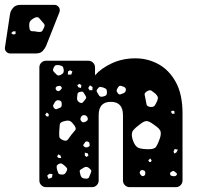

<svg xmlns="http://www.w3.org/2000/svg" viewBox="-117 -770 811 790"><path d="M-75 -550Q-84 -550 -90.5 -556.5Q-97 -563 -97 -572L-76 -711Q-74 -725 -63.5 -737.5Q-53 -750 -33 -750H107Q116 -750 122.5 -743.5Q129 -737 129 -728Q129 -724 128 -721L73 -582Q69 -572 59.5 -561Q50 -550 30 -550ZM60 -677Q50 -688 44 -695.5Q38 -703 24 -696Q9 -688 5.5 -680Q2 -672 4 -655Q6 -641 15.5 -641.5Q25 -642 38 -639Q48 -638 52.5 -639.5Q57 -641 61 -650Q66 -659 66.5 -664.5Q67 -670 60 -677ZM-53 -641H-63L-71 -634L-63 -628L-53 -630ZM72 0Q61 0 53 -8Q45 -16 45 -27V-493Q45 -504 53 -512Q61 -520 72 -520H247Q258 -520 266 -512Q274 -504 274 -493V-460Q299 -489 343 -509.5Q387 -530 440 -530Q491 -530 535 -506Q579 -482 606.5 -432Q634 -382 634 -303V-27Q634 -16 626 -8Q618 0 607 0H416Q405 0 397 -8Q389 -16 389 -27V-296Q389 -351 339 -351Q289 -351 289 -296V-27Q289 -16 281 -8Q273 0 262 0ZM126 -502Q117 -503 112.5 -501.5Q108 -500 104 -492Q100 -484 101.5 -479.5Q103 -475 110 -469Q116 -462 120.5 -460Q125 -458 133 -462Q142 -467 144 -471.5Q146 -476 145 -485Q143 -495 139 -497.5Q135 -500 126 -502ZM181 -476 171 -481 163 -476 162 -463H176ZM218 -419 210 -425 201 -420 205 -411 216 -408ZM264 -412 253 -419 246 -408 251 -399H263ZM136 -412Q133 -416 130.5 -416.5Q128 -417 122 -416Q113 -414 112 -408Q111 -400 119 -396Q125 -393 131 -399Q135 -403 136.5 -405Q138 -407 136 -412ZM389 -414Q382 -417 377.5 -417Q373 -417 369 -411Q364 -403 363 -398.5Q362 -394 368 -386Q373 -380 377.5 -381.5Q382 -383 390 -386Q401 -390 401 -401Q401 -411 389 -414ZM310 -409Q301 -412 296 -412.5Q291 -413 285 -405Q279 -398 281 -393.5Q283 -389 288 -381Q292 -374 296 -372.5Q300 -371 308 -373Q316 -375 319.5 -378Q323 -381 323 -390Q323 -399 320.5 -402.5Q318 -406 310 -409ZM522 -385Q512 -393 506 -397Q500 -401 489 -395Q477 -388 478 -381Q479 -374 482 -361Q484 -348 486 -340Q488 -332 501 -330Q515 -329 519.5 -335.5Q524 -342 530 -355Q534 -366 532 -371.5Q530 -377 522 -385ZM235 -376Q230 -384 226.5 -389.5Q223 -395 213 -392Q203 -390 202 -384Q201 -378 200 -367Q199 -353 213 -347Q220 -345 223 -348Q226 -351 231 -357Q235 -362 237 -365.5Q239 -369 235 -376ZM127 -357Q115 -360 109 -350Q104 -342 102 -337.5Q100 -333 105 -326Q111 -319 116 -321Q121 -323 129 -326Q135 -329 136 -332Q137 -335 137 -342Q137 -349 135 -352Q133 -355 127 -357ZM601 -312 595 -315 586 -311 591 -302H601ZM84 -300 76 -307 69 -299 73 -292 82 -290ZM244 -283Q242 -294 232 -296Q221 -298 216 -288Q211 -278 218 -271Q223 -266 226 -266.5Q229 -267 235 -269Q240 -272 242.5 -274.5Q245 -277 244 -283ZM189 -254Q179 -268 171 -272Q163 -276 146 -271Q130 -267 129 -258Q128 -249 127 -233Q126 -217 127 -208Q128 -199 143 -193Q157 -188 162.5 -196Q168 -204 177 -216Q187 -228 192.5 -234.5Q198 -241 189 -254ZM522 -253Q504 -267 492 -271Q480 -275 462 -261Q440 -245 430.5 -233Q421 -221 429 -195Q438 -168 452 -162Q466 -156 495 -156Q519 -156 526 -167Q533 -178 541 -201Q547 -221 543 -231Q539 -241 522 -253ZM242 -188Q235 -189 232 -183Q229 -178 226.5 -175Q224 -172 228 -168Q236 -160 247 -166Q252 -168 252 -171.5Q252 -175 251 -181Q250 -186 242 -188ZM615 -154 602 -157 597 -147 600 -138 609 -143ZM244 -139 232 -142V-130L239 -124L247 -130ZM132 -130 123 -135 118 -126 124 -120H135ZM507 -110 501 -118 493 -110 498 -103 504 -104ZM148 -89Q141 -95 136.5 -97Q132 -99 124 -95Q116 -90 116 -85Q116 -80 118 -71Q121 -62 123 -57.5Q125 -53 134 -52Q144 -51 148.5 -54Q153 -57 157 -66Q161 -74 158 -78.5Q155 -83 148 -89ZM250 -78Q240 -87 229 -81Q220 -75 214.5 -72Q209 -69 212 -59Q214 -47 218 -41.5Q222 -36 235 -35Q246 -34 249 -40Q252 -46 256 -57Q260 -65 258 -69Q256 -73 250 -78ZM474 -69Q465 -73 460 -66Q455 -60 461 -52Q467 -43 474 -46Q481 -48 481 -58Q481 -67 474 -69ZM604 -62Q598 -68 593 -66Q588 -63 585 -61Q582 -59 583 -53Q584 -48 587.5 -47Q591 -46 596 -45Q606 -44 610 -50Q612 -55 610 -57Q608 -59 604 -62ZM99 -54 86 -55 77 -47 83 -34 97 -40Z"/></svg>

Font: Rubik Moonrocks
Style: Regular
Weight: 400
Designer: Hubert and Fischer, NaN
Foundry: Hubert and Fischer, NaN
Version: Version 2.200